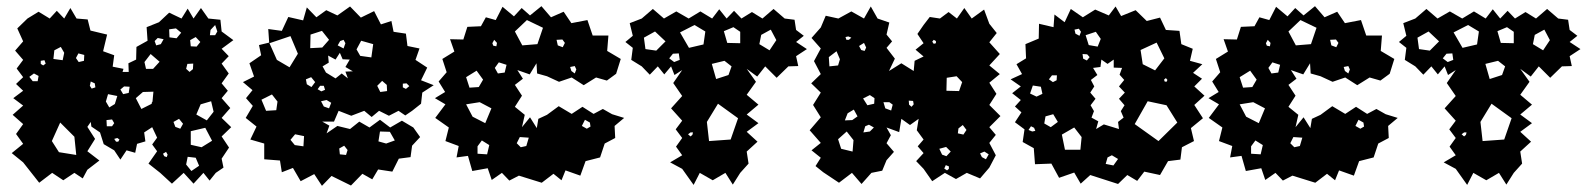

<svg xmlns="http://www.w3.org/2000/svg" viewBox="-20 -570 5140 622"><path d="M55 -44 18 -74 55 -104 32 -136 55 -168 21 -198 55 -228 23 -252 55 -276 32 -298 55 -320 34 -348 55 -376 29 -406 55 -436 36 -478 69 -510 105 -532 141 -510 164 -535 188 -510 208 -544 228 -510 264 -507 273 -471 327 -458 314 -404 350 -391 345 -354 380 -347 377 -337H397L396 -365L421 -377L422 -418L458 -438L455 -482L495 -498L528 -529L568 -510L588 -542L607 -510L631 -544L655 -510L694 -506L698 -468L736 -440L698 -412L721 -388L698 -364L721 -332L698 -300L718 -276L698 -252L726 -220L698 -188L729 -158L698 -128L722 -92L698 -56L704 -27L679 -10L659 15L639 -10L607 25L575 -10L537 25L499 -10L461 -40L489 -80L473 -102L489 -124L473 -158L447 -141L451 -112L424 -104L418 -75L390 -83L370 -53L350 -83L316 -103L304 -141L276 -160L274 -175L263 -159L288 -120L263 -80L302 -50L263 -20L248 8L221 -10L185 14L149 -10L107 22ZM684 -468 677 -489 662 -473 660 -456H677ZM567 -464 550 -478 528 -475 529 -449 552 -446ZM629 -434 614 -450 596 -440 598 -420 617 -419ZM510 -443 491 -447 481 -437 486 -423 501 -427ZM188 -399 177 -418 156 -407 153 -379 183 -375ZM253 -392 234 -397 226 -382 235 -369 252 -373ZM468 -395 448 -369 453 -347H476L497 -370ZM124 -375 112 -373V-363L120 -358L128 -364ZM606 -364 587 -363 583 -347 594 -337 605 -346ZM105 -324 90 -332 75 -321 86 -307H102ZM287 -300 274 -306 271 -292 277 -283 289 -287ZM400 -289 382 -290 370 -280 379 -265 397 -269ZM477 -273 443 -272 420 -252 438 -217 472 -234 471 -236 474 -241ZM360 -259 330 -265 323 -241 334 -222 352 -233ZM664 -242 630 -232 616 -199 650 -180 672 -208ZM560 -185 542 -175 548 -159 564 -153 573 -169ZM350 -171 343 -183 325 -181 326 -161H343ZM221 -127 175 -173 148 -113 171 -77 227 -68ZM645 -156 598 -145V-101L633 -93L667 -114ZM367 -118 360 -123 350 -120 356 -111H363ZM523 -69 518 -78 508 -72 512 -64 520 -61ZM614 -59 588 -62 583 -37 600 -16 625 -33Z M1054 0 1023 32 998 -6 954 17 929 -26 893 -12 887 -50 836 -54V-105L791 -118L811 -160L776 -188L799 -227L777 -252L798 -278L767 -304L803 -322L788 -365L826 -391L819 -424L852 -432L849 -476L893 -470L914 -515L962 -504L974 -546L1005 -514L1037 -537L1073 -520L1114 -549L1149 -513L1192 -534L1214 -491L1248 -502L1255 -467L1295 -461L1300 -421L1339 -413L1326 -376L1364 -351L1344 -310L1385 -294L1348 -270L1344 -234L1315 -211L1293 -196L1271 -211L1240 -195L1208 -211L1184 -191L1160 -211L1118 -195L1077 -211L1062 -176H1024L1047 -163L1038 -138L1073 -162L1114 -152L1144 -176L1177 -157L1211 -182L1244 -157L1282 -179L1319 -157L1341 -126L1315 -98L1310 -61L1272 -56L1251 -14L1205 -21L1186 11L1154 -7L1117 31ZM1046 -441 1023 -470 986 -458 985 -414 1024 -416ZM945 -396 921 -453 853 -430 877 -376 918 -352ZM1093 -441 1082 -437 1074 -423 1093 -413 1099 -430ZM1189 -427 1150 -438 1135 -410 1147 -389 1183 -384ZM1067 -316 1087 -332 1107 -316 1099 -338 1123 -339 1099 -353 1113 -377 1090 -378 1081 -399 1067 -377 1043 -390 1045 -367 1025 -355 1036 -335ZM988 -320 971 -313 974 -297 989 -288 1001 -304ZM1233 -295 1218 -308 1202 -292 1212 -272 1234 -275ZM1297 -300 1285 -299V-287L1295 -282L1306 -291ZM1029 -292H1017L1009 -281L1021 -274L1033 -279ZM861 -264 827 -247 842 -211 875 -213 879 -241ZM1038 -246 1020 -242 1029 -225 1046 -219 1053 -237ZM1243 -143 1211 -144 1206 -112 1231 -105 1259 -115ZM965 -129 936 -135 921 -117 935 -100 963 -96ZM1095 -98 1079 -89 1081 -70 1101 -68 1106 -84Z M1661 -1 1630 15 1606 -10 1573 13 1560 -25 1510 -16 1496 -65 1459 -60 1466 -97 1423 -113 1434 -157 1390 -188 1423 -232 1389 -252 1422 -272 1401 -306 1427 -336 1413 -379 1452 -403 1438 -443 1481 -442 1494 -483 1538 -485 1554 -514 1586 -505 1608 -548 1645 -517 1670 -544 1697 -520 1734 -550 1765 -514 1806 -532 1831 -495 1883 -505 1900 -455H1951L1947 -405L1991 -379L1976 -331L1946 -309L1911 -319L1871 -294L1832 -319L1791 -305L1752 -323L1720 -332L1718 -365L1696 -329L1656 -343L1674 -315L1648 -295L1671 -260L1648 -224L1680 -198L1671 -158L1697 -190L1719 -155L1724 -185L1752 -198L1790 -226L1832 -201L1867 -224L1903 -201L1933 -217L1963 -200L2002 -188L1971 -162L1973 -123L1939 -105L1924 -60L1877 -48L1860 -1L1812 -18L1799 14L1773 -7L1735 22ZM1739 -480 1687 -505 1648 -468 1672 -423 1721 -427ZM1810 -431 1802 -442 1783 -441 1787 -423 1803 -417ZM1590 -431 1581 -441 1575 -430 1578 -422 1588 -420ZM1621 -360 1596 -368 1583 -350 1593 -332 1615 -335ZM1842 -356 1827 -353 1831 -340 1842 -332 1847 -345ZM1524 -341 1490 -320 1501 -286 1531 -288 1545 -312ZM1572 -219 1534 -239 1490 -232 1511 -192 1552 -171ZM1891 -173 1875 -182 1865 -162 1881 -153 1893 -160ZM1693 -124 1664 -126 1654 -106 1667 -93 1685 -97ZM1565 -100 1541 -115 1527 -96V-72L1558 -70Z M2190 -23 2151 -44 2190 -67 2170 -95 2190 -123 2169 -151 2190 -179 2154 -219 2190 -259 2161 -301 2190 -343 2165 -327 2154 -355 2132 -329 2111 -355 2085 -328 2059 -355 2025 -376 2030 -415 2006 -434 2030 -454 2020 -495 2059 -510 2095 -541 2131 -510 2171 -533 2211 -510 2249 -533 2287 -510 2310 -540 2334 -510 2358 -535 2382 -510 2416 -531 2450 -510 2486 -541 2522 -510 2554 -506 2559 -473 2584 -454 2559 -434 2594 -411 2559 -388 2566 -356 2534 -355 2496 -318 2459 -355 2433 -322 2399 -347 2429 -305 2399 -263 2437 -231 2399 -199 2437 -171 2399 -143 2434 -111 2399 -79 2405 -40 2378 -10 2354 28 2330 -10 2289 14 2247 -10 2227 29ZM2265 -468 2230 -489 2183 -465 2212 -415 2259 -426ZM2378 -467 2356 -482 2325 -469 2336 -431 2378 -430ZM2477 -474 2446 -457 2440 -427 2473 -407 2495 -440ZM2136 -436 2102 -468 2066 -448 2071 -411 2106 -406ZM2179 -397 2160 -396 2148 -381 2164 -369 2182 -376ZM2350 -355 2327 -373 2286 -363 2300 -314 2340 -327ZM2371 -187 2306 -234 2270 -175 2277 -113 2347 -118ZM2225 -141H2217L2209 -135L2217 -128L2223 -133Z M2647 -12 2622 -32 2639 -59 2609 -83 2639 -107 2603 -148 2639 -190 2614 -230 2639 -270 2608 -300 2639 -330 2617 -372 2639 -413 2609 -447 2639 -481 2655 -519 2696 -510 2738 -533 2779 -510 2801 -549 2823 -510 2861 -497 2852 -458 2870 -436 2852 -415 2879 -380 2860 -340 2900 -365 2940 -340 2943 -373 2972 -387 2946 -409 2972 -430 2952 -460 2972 -489 2992 -515 3025 -510 3053 -531 3080 -510 3104 -544 3128 -510 3168 -539 3185 -493 3209 -463 3185 -433 3219 -395 3185 -358 3219 -330 3185 -302 3208 -266 3185 -230 3221 -194 3185 -158 3206 -133 3185 -107 3206 -67 3185 -27 3155 8 3112 -10 3077 10 3041 -10 3000 17 2972 -23 2948 -48 2972 -74 2953 -96 2972 -118 2950 -148 2956 -185 2928 -165 2900 -185 2893 -142 2852 -157 2866 -132 2852 -106 2876 -78 2852 -51 2838 -17 2803 -10 2771 26 2740 -10 2698 22ZM2738 -448 2728 -452 2719 -450 2722 -441H2730ZM3012 -437 3005 -441 3000 -435 3005 -428 3012 -430ZM2786 -416 2779 -431 2763 -421 2770 -408 2781 -405ZM2701 -378 2690 -404 2665 -385 2667 -355 2695 -358ZM3079 -323 3047 -318 3046 -276 3087 -275 3097 -304ZM2813 -252 2798 -262 2776 -251 2790 -229 2812 -234ZM2938 -243 2924 -244 2925 -231 2933 -224 2940 -232ZM2861 -239H2842L2848 -219L2867 -212L2872 -231ZM2746 -215 2726 -203 2717 -180 2741 -181 2758 -193ZM2811 -157 2795 -166 2783 -161 2777 -141 2798 -144ZM3099 -165 3085 -154 3083 -138 3101 -134 3111 -149ZM2723 -144 2695 -119 2705 -88 2742 -79 2745 -116ZM3060 -79 3045 -94 3023 -88 3032 -69 3046 -64ZM3169 -79 3155 -73 3161 -61 3174 -54 3183 -70ZM3054 -31 3044 -35 3039 -24 3048 -18 3054 -23Z M3512 -3 3481 25 3460 -11 3411 6 3386 -40 3333 -38 3329 -90 3293 -110 3299 -151 3268 -174 3289 -206 3268 -225 3287 -246 3259 -268 3287 -290 3254 -313 3291 -330 3273 -362 3304 -381 3302 -427 3345 -445 3346 -493 3393 -482 3396 -523 3429 -498 3449 -541 3488 -514 3528 -539 3572 -520 3594 -549 3612 -518 3659 -537 3695 -502 3738 -513 3757 -473 3801 -470 3807 -427 3844 -412 3835 -373 3875 -362 3845 -334 3874 -315 3849 -290 3882 -260 3849 -230 3877 -187 3838 -155 3848 -113 3809 -93 3804 -53 3764 -48 3738 -3 3687 -14 3664 16 3632 -3 3602 26ZM3482 -467 3475 -477 3461 -474 3464 -461 3477 -454ZM3530 -467 3497 -456 3507 -424 3536 -419 3546 -444ZM3727 -432 3675 -408 3682 -362 3722 -342 3752 -381ZM3502 -394 3487 -395 3489 -380 3501 -374 3510 -385ZM3605 -152 3602 -175 3620 -189 3611 -210 3623 -229 3605 -250 3624 -270 3605 -290 3622 -311 3607 -328 3615 -350 3588 -351V-377L3568 -363L3548 -377L3545 -353L3521 -350L3535 -327L3514 -311L3525 -290L3512 -270L3529 -250L3513 -229L3524 -210L3516 -189L3538 -177L3531 -152L3556 -167ZM3404 -326H3388L3378 -313L3391 -304L3403 -310ZM3757 -317 3751 -312 3753 -306 3759 -305 3762 -311ZM3352 -289 3326 -293 3317 -267 3338 -257 3357 -266ZM3759 -229 3698 -242 3656 -168 3733 -113 3794 -173ZM3392 -200 3367 -193 3363 -170 3384 -158 3407 -175ZM3330 -156 3320 -161 3312 -149 3324 -144 3334 -146ZM3484 -126 3460 -157 3420 -134 3430 -85H3480ZM3602 -55 3582 -67 3568 -60 3562 -39 3587 -34Z M4167 -1 4136 15 4112 -10 4079 13 4066 -25 4016 -16 4002 -65 3965 -60 3972 -97 3929 -113 3940 -157 3896 -188 3929 -232 3895 -252 3928 -272 3907 -306 3933 -336 3919 -379 3958 -403 3944 -443 3987 -442 4000 -483 4044 -485 4060 -514 4092 -505 4114 -548 4151 -517 4176 -544 4203 -520 4240 -550 4271 -514 4312 -532 4337 -495 4389 -505 4406 -455H4457L4453 -405L4497 -379L4482 -331L4452 -309L4417 -319L4377 -294L4338 -319L4297 -305L4258 -323L4226 -332L4224 -365L4202 -329L4162 -343L4180 -315L4154 -295L4177 -260L4154 -224L4186 -198L4177 -158L4203 -190L4225 -155L4230 -185L4258 -198L4296 -226L4338 -201L4373 -224L4409 -201L4439 -217L4469 -200L4508 -188L4477 -162L4479 -123L4445 -105L4430 -60L4383 -48L4366 -1L4318 -18L4305 14L4279 -7L4241 22ZM4245 -480 4193 -505 4154 -468 4178 -423 4227 -427ZM4316 -431 4308 -442 4289 -441 4293 -423 4309 -417ZM4096 -431 4087 -441 4081 -430 4084 -422 4094 -420ZM4127 -360 4102 -368 4089 -350 4099 -332 4121 -335ZM4348 -356 4333 -353 4337 -340 4348 -332 4353 -345ZM4030 -341 3996 -320 4007 -286 4037 -288 4051 -312ZM4078 -219 4040 -239 3996 -232 4017 -192 4058 -171ZM4397 -173 4381 -182 4371 -162 4387 -153 4399 -160ZM4199 -124 4170 -126 4160 -106 4173 -93 4191 -97ZM4071 -100 4047 -115 4033 -96V-72L4064 -70Z M4696 -23 4657 -44 4696 -67 4676 -95 4696 -123 4675 -151 4696 -179 4660 -219 4696 -259 4667 -301 4696 -343 4671 -327 4660 -355 4638 -329 4617 -355 4591 -328 4565 -355 4531 -376 4536 -415 4512 -434 4536 -454 4526 -495 4565 -510 4601 -541 4637 -510 4677 -533 4717 -510 4755 -533 4793 -510 4816 -540 4840 -510 4864 -535 4888 -510 4922 -531 4956 -510 4992 -541 5028 -510 5060 -506 5065 -473 5090 -454 5065 -434 5100 -411 5065 -388 5072 -356 5040 -355 5002 -318 4965 -355 4939 -322 4905 -347 4935 -305 4905 -263 4943 -231 4905 -199 4943 -171 4905 -143 4940 -111 4905 -79 4911 -40 4884 -10 4860 28 4836 -10 4795 14 4753 -10 4733 29ZM4771 -468 4736 -489 4689 -465 4718 -415 4765 -426ZM4884 -467 4862 -482 4831 -469 4842 -431 4884 -430ZM4983 -474 4952 -457 4946 -427 4979 -407 5001 -440ZM4642 -436 4608 -468 4572 -448 4577 -411 4612 -406ZM4685 -397 4666 -396 4654 -381 4670 -369 4688 -376ZM4856 -355 4833 -373 4792 -363 4806 -314 4846 -327ZM4877 -187 4812 -234 4776 -175 4783 -113 4853 -118ZM4731 -141H4723L4715 -135L4723 -128L4729 -133Z"/></svg>

Font: Rubik Gemstones
Style: Regular
Weight: 400
Designer: Hubert and Fischer, NaN
Foundry: Hubert and Fischer, NaN
Version: Version 2.200